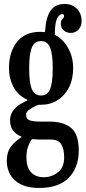

<svg xmlns="http://www.w3.org/2000/svg" viewBox="-20 -693 434 974"><path d="M25.5 -346.5Q25.5 -430 66.5 -480.8Q107.5 -531.5 184.5 -531.5Q190.5 -531.5 193 -531.2Q195.5 -531 197.5 -530.5Q204 -530 206.2 -530.2Q208.5 -530.5 209 -537Q213 -603.5 236 -638.2Q259 -673 308.5 -673Q345 -673 369.5 -649Q394 -625 394 -586Q394 -559.5 378.2 -542.8Q362.5 -526 339 -526Q317.5 -526 303 -539.2Q288.5 -552.5 288.5 -571.5Q288.5 -585.5 292.8 -591.5Q297 -597.5 301 -601Q305 -604.5 305 -611.5Q305 -621.5 295.5 -621.5Q288.5 -621.5 280 -614.2Q271.5 -607 265.2 -586.8Q259 -566.5 258.5 -527.5Q258.5 -522 258 -519Q257.5 -516 262 -514Q282 -504.5 302.5 -482Q323 -459.5 337 -425.5Q351 -391.5 351 -347Q351 -291.5 330 -249.8Q309 -208 272 -184.8Q235 -161.5 188 -161.5Q183.5 -161.5 178.5 -161.5Q173.5 -161.5 163 -156.5Q143 -147 127.8 -136.2Q112.5 -125.5 112.5 -111.5Q112.5 -86.5 134.8 -81.2Q157 -76 180 -76Q184 -76 195.2 -76Q206.5 -76 217.8 -76Q229 -76 232.5 -76Q301 -76 340.2 -44.5Q379.5 -13 379.5 70.5Q379.5 157 328.8 208.8Q278 260.5 178 260.5Q99 260.5 56.8 222.8Q14.5 185 14.5 122Q14.5 80.5 32.8 54.5Q51 28.5 81.5 8Q91 1.5 90 1Q89 0.5 79.5 -4Q57.5 -14.5 44.2 -33.5Q31 -52.5 31 -84Q31 -114 51.5 -138Q72 -162 107.5 -178Q120.5 -183.5 119.2 -185.5Q118 -187.5 107 -193Q68.5 -213.5 47 -254.8Q25.5 -296 25.5 -346.5ZM128 -346.5Q128 -273.5 141.5 -241Q155 -208.5 188 -208.5Q221 -208.5 234.2 -241Q247.5 -273.5 247.5 -346.5Q247.5 -419 234.2 -451.8Q221 -484.5 188 -484.5Q155 -484.5 141.5 -451.8Q128 -419 128 -346.5ZM305.5 106Q305.5 61.5 290.2 38.2Q275 15 237.5 15H187.5Q180 15 174.5 14.8Q169 14.5 153 13Q141.5 12 138 17.5Q127 35.5 120.5 56.5Q114 77.5 114 106.5Q114 155 137 180.5Q160 206 202.5 206Q241.5 206 273.5 181.2Q305.5 156.5 305.5 106Z"/></svg>

Font: Besley* Condensed Medium
Style: Regular
Weight: 500
Width: 3
Designer: Owen Earl
Foundry: indestructible type*
Version: Version 3.000; ttfautohint (v1.8.3)